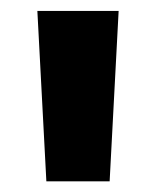

<svg xmlns="http://www.w3.org/2000/svg" viewBox="-20 -720 286 352"><path d="M65 -387.5 48.5 -700H197.5L181 -387.5Z"/></svg>

Font: Geologica Thin Roman
Style: Bold
Weight: 700
Version: Version 1.010;gftools[0.9.28]